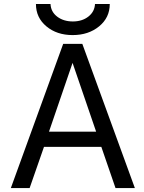

<svg xmlns="http://www.w3.org/2000/svg" viewBox="-20 -956 734 978"><path d="M496.1 -208H204.1L130.9 2H35.2L301.8 -732.4H399.4L667 2H568.4ZM163.1 -935.5H237.3Q239.3 -895.5 271.5 -871.1Q303.7 -846.7 351.1 -846.7Q398.4 -846.7 430.2 -871.6Q461.9 -896.5 463.9 -935.5H539.1Q539.1 -866.2 484.9 -821.8Q430.7 -777.3 350.1 -777.3Q269.5 -777.3 216.3 -821.8Q163.1 -866.2 163.1 -935.5ZM349.6 -635.7 229.5 -285.2H469.7Z"/></svg>

Font: irohakakuC Regular
Style: Regular
Weight: 400
Designer: [Source Han Sans]
Ryoko NISHIZUKA Ë•øÂ°öÊ∂ºÂ≠ê (kana & ideographs); Paul D. Hunt (Latin, Greek & Cyrillic); Wenlong ZHAN
Version: Version 1.001.20160904